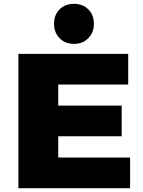

<svg xmlns="http://www.w3.org/2000/svg" viewBox="-20 -982 748 1002"><path d="M76 -701V0H659V-160H284V-271H615V-431H284V-541H649V-701ZM441 -933C422 -952 397 -962 366 -962C335 -962 310 -952 291 -933C272 -914 262 -889 262 -858C262 -827 272 -802 291 -783C310 -763 335 -753 366 -753C397 -753 422 -763 441 -783C460 -802 470 -827 470 -858C470 -889 460 -914 441 -933Z"/></svg>

Font: Argentum Sans ExtraBold
Style: Regular
Weight: 800
Designer: Julieta Ulanovsky
Foundry: Julieta Ulanovsky
Version: Version 5.001;February 15, 2019;FontCreator 11.5.0.2425 64-b